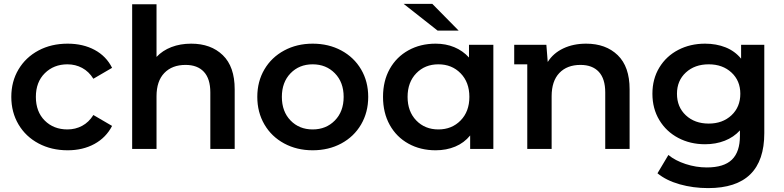

<svg xmlns="http://www.w3.org/2000/svg" viewBox="-20 -764 4023 985"><path d="M38 -267Q38 -346 75 -408Q112 -470 177.5 -505Q243 -540 327 -540Q406 -540 465.5 -508Q525 -476 555 -416L459 -360Q436 -397 401.5 -415.5Q367 -434 326 -434Q256 -434 210 -388.5Q164 -343 164 -267Q164 -191 209.5 -145.5Q255 -100 326 -100Q367 -100 401.5 -118.5Q436 -137 459 -174L555 -118Q524 -58 464.5 -25.5Q405 7 327 7Q244 7 178 -28Q112 -63 75 -125.5Q38 -188 38 -267Z M1184 -306V0H1059V-290Q1059 -360 1026 -395.5Q993 -431 932 -431Q863 -431 823 -389.5Q783 -348 783 -270V0H658V-742H783V-472Q814 -505 859.5 -522.5Q905 -540 961 -540Q1062 -540 1123 -481Q1184 -422 1184 -306Z M1300 -267Q1300 -346 1336.5 -408Q1373 -470 1438 -505Q1503 -540 1584 -540Q1666 -540 1731 -505Q1796 -470 1832.5 -408Q1869 -346 1869 -267Q1869 -188 1832.5 -125.5Q1796 -63 1731 -28Q1666 7 1584 7Q1503 7 1438 -28Q1373 -63 1336.5 -125.5Q1300 -188 1300 -267ZM1743 -267Q1743 -342 1698 -388Q1653 -434 1584 -434Q1515 -434 1470.5 -388Q1426 -342 1426 -267Q1426 -192 1470.5 -146Q1515 -100 1584 -100Q1653 -100 1698 -146Q1743 -192 1743 -267Z M2511 -534V0H2392V-69Q2361 -31 2315.5 -12Q2270 7 2215 7Q2137 7 2075.5 -27Q2014 -61 1979.5 -123Q1945 -185 1945 -267Q1945 -349 1979.5 -410.5Q2014 -472 2075.5 -506Q2137 -540 2215 -540Q2267 -540 2310.5 -522Q2354 -504 2386 -469V-534ZM2388 -267Q2388 -342 2343 -388Q2298 -434 2229 -434Q2160 -434 2115.5 -388Q2071 -342 2071 -267Q2071 -192 2115.5 -146Q2160 -100 2229 -100Q2298 -100 2343 -146Q2388 -192 2388 -267ZM2051 -744H2198L2333 -607H2225Z M3210 -306V0H3085V-290Q3085 -360 3052 -395.5Q3019 -431 2958 -431Q2889 -431 2849.5 -389.5Q2810 -348 2810 -270V0H2685V-434H2618V-534H2783L2790 -446Q2818 -491 2869.5 -515.5Q2921 -540 2987 -540Q3088 -540 3149 -481Q3210 -422 3210 -306Z M3901 -534V-81Q3901 201 3613 201Q3536 201 3467 181.5Q3398 162 3353 125L3409 31Q3444 60 3497.5 77.5Q3551 95 3606 95Q3694 95 3735 55Q3776 15 3776 -67V-95Q3744 -60 3698 -42Q3652 -24 3597 -24Q3521 -24 3459.5 -56.5Q3398 -89 3362.5 -148Q3327 -207 3327 -283Q3327 -359 3362.5 -417.5Q3398 -476 3459.5 -508Q3521 -540 3597 -540Q3655 -540 3702.5 -521Q3750 -502 3782 -463V-534ZM3778 -283Q3778 -350 3732.5 -392Q3687 -434 3616 -434Q3544 -434 3498.5 -392Q3453 -350 3453 -283Q3453 -215 3498.5 -172.5Q3544 -130 3616 -130Q3687 -130 3732.5 -172.5Q3778 -215 3778 -283Z"/></svg>

Font: mBank SemiBold
Style: Regular
Weight: 600
Designer: Julieta Ulanovsky
Foundry: Julieta Ulanovsky
Version: Version 7.200